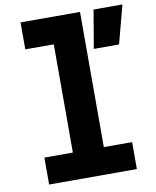

<svg xmlns="http://www.w3.org/2000/svg" viewBox="-92 -918 801 989"><g transform="rotate(-10 308.5 -424.0)"><path d="M84 -848H395V-141H543V0H84V-141H233V-707H84ZM432 -648 466 -848H617L564 -648Z"/></g></svg>

Font: Martian Mono Condensed
Style: Bold
Weight: 700
Width: 3
Designer: Roman Shamin
Foundry: Evil Martians
Version: Version 1.000